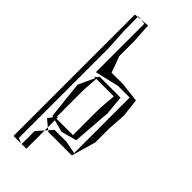

<svg xmlns="http://www.w3.org/2000/svg" viewBox="-294 -822 1037 1037"><g transform="rotate(45 224.5 -303.5)"><path d="M134 -61 142 -59 122 -32 160 0V-54L229 -35L318 -59L335 -283L324 -391H163L158 -380L143 -370H154L111 -277L122 -169ZM154 -278 160 -370H294L286 -273V-66H160V-82L154 -73ZM133 -764V-394L270 -426H359V-2L287 -16H196L173 10L179 16H359L399 -123V-229L406 -335L394 -439L285 -452H195L161 -545V-659L154 -772L107 -767ZM62 -763V164H121L90 152V-539L83 -655L82 -765ZM124 164H160V24L124 65ZM173 10 160 24V0ZM82 -765V-770L107 -767ZM121 164H124V165Z"/></g></svg>

Font: Quebrada
Style: Regular
Weight: 400
Designer: deFharo
Foundry: deFharo
Version: Version 1.034 2012